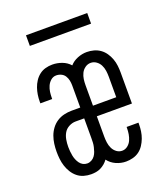

<svg xmlns="http://www.w3.org/2000/svg" viewBox="-131 -786 762 884"><g transform="rotate(-20 250.0 -344.0)"><path d="M164 8Q146 8 128.5 3Q111 -2 97 -13.5Q83 -25 73.5 -40.5Q64 -56 58.5 -73Q53 -90 51 -108Q49 -126 49 -144Q49 -163 51.5 -182Q54 -201 60.5 -219Q67 -237 78.5 -252.5Q90 -268 106 -278.5Q122 -289 141 -293.5Q160 -298 179 -298H221V-406Q221 -419 218.5 -431Q216 -443 209.5 -453.5Q203 -464 191.5 -469.5Q180 -475 167 -475Q152 -475 140.5 -465Q129 -455 123 -441.5Q117 -428 115 -413.5Q113 -399 113 -384V-379H55V-387Q55 -404 57.5 -420.5Q60 -437 65.5 -453Q71 -469 80.5 -483.5Q90 -498 103.5 -508.5Q117 -519 133.5 -523.5Q150 -528 167 -528Q191 -528 214 -519.5Q237 -511 253 -493Q268 -510 290.5 -519Q313 -528 336 -528Q353 -528 370 -523.5Q387 -519 401 -509Q415 -499 425 -484.5Q435 -470 441 -453.5Q447 -437 449 -420Q451 -403 451 -386V-234H279V-134Q279 -120 281 -105Q283 -90 289.5 -76.5Q296 -63 308 -54Q320 -45 335 -45Q350 -45 362 -54.5Q374 -64 380 -77.5Q386 -91 388.5 -106Q391 -121 391 -136V-141H449V-133Q449 -116 446.5 -99Q444 -82 438 -66Q432 -50 422.5 -35.5Q413 -21 399.5 -11Q386 -1 369 3.5Q352 8 335 8Q310 8 286.5 -2.5Q263 -13 248 -33Q241 -23 231.5 -15Q222 -7 211 -1.5Q200 4 188 6Q176 8 164 8ZM279 -286H393V-386Q393 -401 391 -415.5Q389 -430 382.5 -443.5Q376 -457 363.5 -466Q351 -475 336 -475Q321 -475 308.5 -466Q296 -457 289.5 -443.5Q283 -430 281 -415.5Q279 -401 279 -386ZM164 -45Q175 -45 185 -50.5Q195 -56 201.5 -65Q208 -74 211.5 -84.5Q215 -95 217.5 -105.5Q220 -116 220.5 -127Q221 -138 221 -149V-245H179Q162 -245 146 -236.5Q130 -228 121.5 -213.5Q113 -199 110 -181.5Q107 -164 107 -146Q107 -136 108 -125Q109 -114 111 -103.5Q113 -93 117 -83Q121 -73 127.5 -64Q134 -55 143.5 -50Q153 -45 164 -45ZM100 -644V-696H400V-644Z"/></g></svg>

Font: Iosevka Light
Style: Regular
Weight: 300
Monospace: yes
Designer: Belleve Invis
Foundry: Belleve Invis
Version: Version 32.5.0; ttfautohint (v1.8.4)